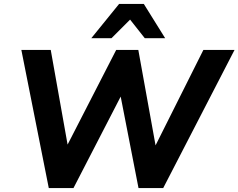

<svg xmlns="http://www.w3.org/2000/svg" viewBox="-20 -960 1217 980"><path d="M229 0 89 -705H239L325 -222L573 -705H686L774 -218L1018 -705H1177L813 0H687L596 -467L355 0ZM446 -765 588 -940H714L823 -765H719L644 -860L549 -765Z"/></svg>

Font: Nunito Sans ExtraBold
Style: Italic
Weight: 800
Italic angle: -9°
Designer: Vernon Adams
Foundry: Vernon Adams
Version: Version 3.006; ttfautohint (v1.8.3)